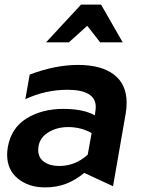

<svg xmlns="http://www.w3.org/2000/svg" viewBox="-20 -803 620 834"><path d="M237 -82Q197 -82 171.5 -100Q146 -118 146 -151Q146 -198 184.5 -224.5Q223 -251 276 -251Q332 -251 378 -225L361 -131Q307 -82 237 -82ZM530 -357Q530 -437 475 -479Q420 -521 319 -521Q220 -521 109 -479L90 -372Q177 -413 273 -413Q396 -413 396 -338Q396 -331 394 -317L392 -302Q342 -330 255 -330Q163 -330 96 -289Q29 -248 14 -164Q11 -146 11 -131Q11 -65 58 -27Q105 11 175 11Q226 11 267.5 -5Q309 -21 346 -52L471 6L526 -310Q530 -331 530 -357ZM419 -783H332L180 -619H279L359 -691L415 -619H513Z"/></svg>

Font: Geom SemiBold
Style: Bold Italic
Weight: 600
Italic angle: -10°
Version: Version 1.102